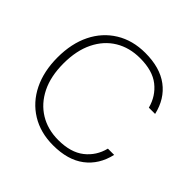

<svg xmlns="http://www.w3.org/2000/svg" viewBox="-182 -882 1064 1064"><g transform="rotate(45 350.5 -350.0)"><path d="M375 12Q276 12 202 -33.5Q128 -79 88 -160.5Q48 -242 48 -350Q48 -459 88 -540Q128 -621 202 -666.5Q276 -712 375 -712Q490 -712 560 -659.5Q630 -607 652 -511H603Q584 -583 528.5 -627Q473 -671 375 -671Q292 -671 229 -633Q166 -595 130.5 -523Q95 -451 95 -350Q95 -249 130.5 -177.5Q166 -106 229 -67.5Q292 -29 375 -29Q472 -29 528.5 -73.5Q585 -118 603 -190H652Q630 -94 560 -41Q490 12 375 12Z"/></g></svg>

Font: DM Sans 18pt ExtraLight
Style: Regular
Weight: 250
Designer: Colophon Foundry, Jonny Pinhorn
Foundry: Colophon Foundry
Version: Version 4.004;gftools[0.9.30]